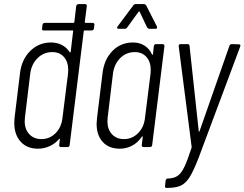

<svg xmlns="http://www.w3.org/2000/svg" viewBox="-20 -720 1197 940"><path d="M442 -598 440 -581Q438 -571 429 -571H394Q390 -571 390 -567L321 -10Q321 -6 318 -3Q315 0 310 0H278Q274 0 271.5 -3Q269 -6 270 -10L273 -38Q274 -40 272.5 -40.5Q271 -41 269 -39Q249 -16 222 -4Q195 8 166 8Q112 8 81 -26.5Q50 -61 50 -117Q50 -133 51 -141L78 -362Q86 -429 128 -470.5Q170 -512 230 -512Q259 -512 282.5 -500Q306 -488 321 -465Q322 -463 324 -463.5Q326 -464 326 -466L338 -567Q339 -568 338 -569.5Q337 -571 335 -571H194Q184 -571 186 -581L188 -598Q190 -608 199 -608H339Q341 -608 342.5 -609Q344 -610 344 -612L353 -690Q354 -694 357 -697Q360 -700 364 -700H396Q401 -700 403.5 -697Q406 -694 405 -690L395 -612Q395 -608 399 -608H434Q438 -608 440.5 -605Q443 -602 442 -598ZM286 -144 313 -359Q314 -365 314 -378Q314 -417 293 -441Q272 -465 236 -465Q194 -465 164 -435.5Q134 -406 128 -359L102 -144Q101 -138 101 -126Q101 -87 123.5 -63Q146 -39 183 -39Q223 -39 252 -68Q281 -97 286 -144Z M744 -504H776Q785 -504 785 -494L725 -10Q725 -6 722 -3Q719 0 714 0H682Q678 0 675.5 -3Q673 -6 674 -10L679 -49Q679 -52 677 -52.5Q675 -53 674 -50Q655 -22 627 -7Q599 8 567 8Q513 8 483 -25Q453 -58 453 -114Q453 -122 455 -142L482 -362Q490 -429 530.5 -470.5Q571 -512 631 -512Q663 -512 687 -497Q711 -482 724 -454Q725 -451 726.5 -451.5Q728 -452 729 -455L733 -494Q735 -504 744 -504ZM690 -144 717 -359Q718 -365 718 -378Q718 -417 697 -441Q676 -465 640 -465Q598 -465 568.5 -435.5Q539 -406 533 -359L507 -144Q506 -138 506 -126Q506 -87 528 -63Q550 -39 587 -39Q627 -39 656 -68Q685 -97 690 -144ZM556 -591 632 -693Q637 -700 644 -700H685Q691 -700 696 -693L748 -591Q749 -589 749 -585Q749 -579 741 -579H711Q705 -579 700 -586L664 -662Q663 -664 661 -664Q659 -664 658 -662L603 -586Q598 -579 591 -579H561Q555 -579 553.5 -582.5Q552 -586 556 -591Z M788 190 791 164Q793 154 802 154H803Q832 153 849.5 141Q867 129 882 98.5Q897 68 918 3Q919 1 918.5 -0.5Q918 -2 918 -3L855 -493V-496Q855 -504 865 -504H899Q903 -504 905.5 -501.5Q908 -499 908 -495L953 -78Q953 -75 954.5 -75Q956 -75 957 -78L1103 -495Q1106 -504 1115 -504L1150 -503Q1155 -503 1156.5 -499.5Q1158 -496 1156 -492L953 51Q928 116 908.5 147Q889 178 864.5 189Q840 200 798 200H793Q791 200 789 197Q787 194 788 190Z"/></svg>

Font: Barlow Condensed Light
Style: Italic
Weight: 300
Width: 3
Italic angle: -7°
Designer: Jeremy Tribby
Foundry: Tribby Type
Version: Version 1.408